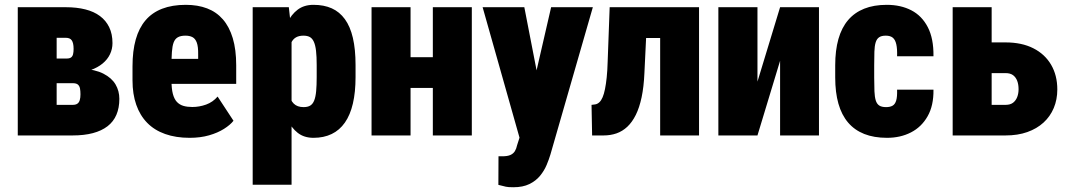

<svg xmlns="http://www.w3.org/2000/svg" viewBox="-20 -558 4393 791"><path d="M279.3 -215.3H149.4L148.4 -316.9H254.9Q266.6 -316.9 272.7 -321.3Q278.8 -325.7 281 -334.7Q283.2 -343.8 283.2 -356.4Q283.2 -369.1 281.2 -377.9Q279.3 -386.7 275.4 -392.1Q271.5 -397.5 265.4 -399.9Q259.3 -402.3 251 -402.3H213.4V0H53.2V-528.3H251Q295.9 -528.3 331.5 -519.3Q367.2 -510.3 391.8 -491.9Q416.5 -473.6 429.9 -445.8Q443.4 -418 443.4 -380.4Q443.4 -356 433.1 -334.5Q422.9 -313 402.8 -296.4Q382.8 -279.8 353.5 -269.3Q324.2 -258.8 286.1 -256.3ZM279.3 0H114.3L164.1 -126H279.3Q292 -126 298.8 -130.9Q305.7 -135.7 308.6 -145.5Q311.5 -155.3 311.5 -169.4Q311.5 -183.1 309.6 -193.4Q307.6 -203.6 301 -209.5Q294.4 -215.3 279.3 -215.3H171.9L172.9 -316.9H283.7L316.4 -275.4Q372.1 -272 406.2 -254.4Q440.4 -236.8 456.1 -210Q471.7 -183.1 471.7 -150.9Q471.7 -113.3 459.5 -85Q447.3 -56.6 422.9 -37.8Q398.4 -19 362.5 -9.5Q326.7 0 279.3 0Z M761.2 9.8Q704.6 9.8 660.4 -5.9Q616.2 -21.5 586.4 -52Q556.6 -82.5 541.3 -126.5Q525.9 -170.4 525.9 -227.1V-284.7Q525.9 -348.1 539.3 -395.5Q552.7 -442.9 579.6 -474.4Q606.4 -505.9 647.9 -522Q689.5 -538.1 745.6 -538.1Q794.9 -538.1 833.3 -523.4Q871.6 -508.8 898.2 -478.3Q924.8 -447.8 939 -400.6Q953.1 -353.5 953.1 -289.1V-212.4H585.9V-315.4H796.4V-333.5Q796.9 -365.7 790.8 -382.3Q784.7 -398.9 772.9 -405Q761.2 -411.1 744.1 -411.1Q724.1 -411.1 712.4 -404.3Q700.7 -397.5 695.3 -382.8Q689.9 -368.2 688.2 -343.8Q686.5 -319.3 686.5 -284.7V-227.1Q686.5 -192.9 692.1 -171.4Q697.8 -149.9 708.7 -138.2Q719.7 -126.5 735.6 -121.8Q751.5 -117.2 772 -117.2Q801.3 -117.2 829.1 -127.2Q856.9 -137.2 876.5 -160.2L941.9 -60.5Q928.7 -43.5 902.8 -27.1Q877 -10.7 841.3 -0.5Q805.7 9.8 761.2 9.8Z M1181.2 -426.8V203.1H1021V-528.3H1169.9ZM1444.8 -290V-240.7Q1444.8 -178.2 1433.8 -131.3Q1422.9 -84.5 1400.9 -53Q1378.9 -21.5 1346.4 -5.9Q1314 9.8 1271.5 9.8Q1232.9 9.8 1206.8 -10.5Q1180.7 -30.8 1163.8 -66.4Q1147 -102.1 1136.7 -148.2Q1126.5 -194.3 1119.6 -245.1V-278.8Q1126.5 -333.5 1136.2 -380.9Q1146 -428.2 1163.1 -463.4Q1180.2 -498.5 1206.5 -518.3Q1232.9 -538.1 1271.5 -538.1Q1314.5 -538.1 1346.7 -523.7Q1378.9 -509.3 1400.9 -479Q1422.9 -448.7 1433.8 -401.9Q1444.8 -355 1444.8 -290ZM1284.7 -240.7V-290Q1284.7 -325.2 1282 -348.6Q1279.3 -372.1 1272.9 -386Q1266.6 -399.9 1256.3 -405.5Q1246.1 -411.1 1230 -411.1Q1211.9 -411.1 1199.5 -404.1Q1187 -397 1179.9 -382.1Q1172.9 -367.2 1170.4 -345Q1168 -322.8 1169.4 -292.5V-231Q1167 -196.8 1171.4 -171.1Q1175.8 -145.5 1190.2 -131.1Q1204.6 -116.7 1231 -116.7Q1247.6 -116.7 1258.1 -123Q1268.6 -129.4 1274.4 -144Q1280.3 -158.7 1282.5 -182.6Q1284.7 -206.5 1284.7 -240.7Z M1821.3 -322.3V-195.8H1612.8V-322.3ZM1671.4 -528.3V0H1510.7V-528.3ZM1923.8 -528.3V0H1763.2V-528.3Z M2143.1 -62 2250.5 -528.3H2422.4L2247.6 78.6Q2241.7 98.6 2231.9 121.8Q2222.2 145 2205.1 166Q2188 187 2161.1 200.2Q2134.3 213.4 2095.2 213.4Q2072.8 213.4 2064 211.2Q2055.2 209 2033.2 203.6L2033.7 85.9Q2039.1 85.9 2041.5 85.9Q2043.9 85.9 2049.3 85.9Q2070.3 85.9 2082.5 80.6Q2094.7 75.2 2101.1 64.9Q2107.4 54.7 2110.4 40ZM2140.1 -528.3 2211.9 -158.7 2229 15.6H2122.1L1968.3 -528.3Z M2748.5 -528.3V-401.4H2531.7V-528.3ZM2859.9 -528.3V0H2699.7V-528.3ZM2491.7 -528.3H2647.9L2634.8 -256.3Q2632.3 -199.7 2623.3 -157.2Q2614.3 -114.7 2599.4 -84.7Q2584.5 -54.7 2564.5 -35.9Q2544.4 -17.1 2519.8 -8.5Q2495.1 0 2466.8 0H2419.4L2417 -126L2432.1 -127.9Q2441.4 -129.4 2449.2 -136.7Q2457 -144 2462.6 -157.2Q2468.3 -170.4 2472.4 -190.9Q2476.6 -211.4 2479.5 -239.3Q2482.4 -267.1 2483.4 -303.2Z M3100.6 -221.7 3193.8 -528.3H3354V0H3193.8V-307.6L3100.6 0H2939.5V-528.3H3100.6Z M3630.4 -116.7Q3647 -116.7 3657.2 -122.6Q3667.5 -128.4 3672.1 -143.8Q3676.8 -159.2 3675.8 -188.5H3825.7Q3826.7 -123 3801.5 -78.9Q3776.4 -34.7 3732.9 -12.5Q3689.5 9.8 3634.3 9.8Q3580.6 9.8 3540.5 -6.1Q3500.5 -22 3473.9 -53.2Q3447.3 -84.5 3434.1 -130.9Q3420.9 -177.2 3420.9 -238.8V-289.1Q3420.9 -350.6 3434.1 -397.2Q3447.3 -443.8 3473.9 -475.1Q3500.5 -506.3 3540.3 -522.2Q3580.1 -538.1 3633.3 -538.1Q3690.9 -538.1 3734.4 -515.6Q3777.8 -493.2 3802.2 -446.3Q3826.7 -399.4 3825.7 -326.2H3675.8Q3676.8 -356.4 3672.6 -375.2Q3668.5 -394 3658.2 -402.6Q3647.9 -411.1 3629.4 -411.1Q3611.3 -411.1 3601.6 -404.3Q3591.8 -397.5 3587.4 -382.8Q3583 -368.2 3582.3 -345Q3581.5 -321.8 3581.5 -289.1V-238.8Q3581.5 -205.6 3582.5 -182.1Q3583.5 -158.7 3587.9 -144.3Q3592.3 -129.9 3602.3 -123.3Q3612.3 -116.7 3630.4 -116.7Z M4002 -383.3H4122.6Q4189.5 -383.3 4237.1 -359.1Q4284.7 -335 4310.3 -291.3Q4335.9 -247.6 4335.9 -189.5Q4335.9 -147.9 4321.3 -113Q4306.6 -78.1 4279.1 -53Q4251.5 -27.8 4212.2 -13.9Q4172.9 0 4122.6 0H3904.8V-528.3H4065.4V-126H4122.6Q4142.1 -126 4153.6 -134.8Q4165 -143.6 4170.7 -158.2Q4176.3 -172.9 4176.3 -190.4Q4176.3 -210 4170.7 -224.9Q4165 -239.7 4153.6 -248.3Q4142.1 -256.8 4122.6 -256.8H4002Z"/></svg>

Font: Roboto Condensed Black
Style: Regular
Weight: 900
Designer: Christian Robertson
Foundry: Google
Version: Version 3.008; 2023